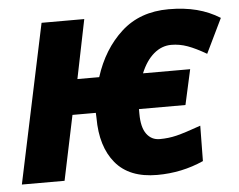

<svg xmlns="http://www.w3.org/2000/svg" viewBox="-52 -787 1070 860"><g transform="rotate(-5 483.0 -357.5)"><path d="M372 -268Q372 -283 371 -291H266L205 0H13L164 -714H356L302 -449H400Q439 -572 523 -648.5Q607 -725 736 -725Q806 -725 862 -710.5Q918 -696 966 -666L891 -511Q843 -539 807 -552Q771 -565 734 -565Q691 -565 655.5 -535Q620 -505 597 -449H809L774 -291H565V-270Q565 -209 587 -179Q609 -149 646 -149Q686 -149 722.5 -158Q759 -167 832 -193L830 -34Q732 10 621 10Q496 10 434 -64.5Q372 -139 372 -268Z"/></g></svg>

Font: Noto Sans Display Black
Style: Italic
Weight: 900
Italic angle: -12°
Designer: Monotype Design team
Foundry: Monotype Imaging Inc.
Version: Version 1.000